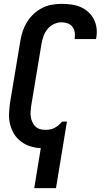

<svg xmlns="http://www.w3.org/2000/svg" viewBox="-20 -763 540 998"><path d="M158 215 192 7Q164 6 137.5 -2.5Q111 -11 89.5 -27Q68 -43 54 -65.5Q40 -88 33 -114.5Q26 -141 27 -170Q28 -199 32 -228L86 -552Q90 -577 98.5 -602Q107 -627 121 -649.5Q135 -672 155.5 -691Q176 -710 200 -722Q224 -734 249.5 -738.5Q275 -743 300 -743Q326 -743 351 -739.5Q376 -736 398.5 -726.5Q421 -717 439 -700.5Q457 -684 468 -662.5Q479 -641 482 -616Q485 -591 480 -565Q480 -564 480 -562.5Q480 -561 479 -560H368Q368 -560 368 -561Q368 -562 368 -562Q371 -579 368.5 -595Q366 -611 356.5 -623.5Q347 -636 332 -641.5Q317 -647 300 -647Q280 -647 260.5 -638Q241 -629 227.5 -612.5Q214 -596 206.5 -576Q199 -556 196 -537L142 -212Q140 -197 139 -182.5Q138 -168 140.5 -154Q143 -140 148.5 -127.5Q154 -115 164 -105.5Q174 -96 187.5 -92Q201 -88 216 -88Q227 -88 239 -90Q251 -92 262 -97.5Q273 -103 283 -111Q293 -119 301 -129L302 -131H328L271 215Z"/></svg>

Font: Iosevka SS04
Style: Bold Italic
Weight: 700
Italic angle: -9°
Monospace: yes
Designer: Belleve Invis
Foundry: Belleve Invis
Version: Version 19.0.0; ttfautohint (v1.8.4)